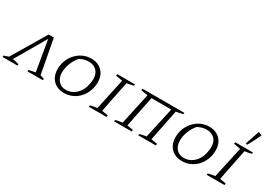

<svg xmlns="http://www.w3.org/2000/svg" viewBox="-36 -1562 3259 2356"><g transform="rotate(30 1593.5 -384.0)"><path d="M396 -521 486 -38Q515 -31 543 -20L541 0H322L326 -21L417 -40L344 -472L93 -41Q141 -33 184 -20L181 0H-31L-27 -21L37 -42L322 -521Z M841 7Q778 7 730 -19.5Q682 -46 655.5 -94.5Q629 -143 629 -209Q629 -275 652 -333Q675 -391 716 -435Q757 -479 811 -503.5Q865 -528 927 -528Q990 -528 1037.5 -501.5Q1085 -475 1111.5 -426.5Q1138 -378 1138 -313Q1138 -246 1115 -187.5Q1092 -129 1052 -85.5Q1012 -42 958 -17.5Q904 7 841 7ZM844 -38Q907 -38 960.5 -76.5Q1014 -115 1043 -182Q1055 -211 1063 -251.5Q1071 -292 1071 -321Q1071 -394 1029.5 -437Q988 -480 917 -480Q855 -480 791 -447Q746 -394 721 -329Q696 -264 696 -201Q696 -127 736 -82.5Q776 -38 844 -38Z M1191 0 1195 -21Q1221 -27 1244.5 -32Q1268 -37 1291 -39L1387 -481L1291 -498L1295 -521H1547L1543 -500Q1514 -494 1493 -489.5Q1472 -485 1448 -482L1359 -39L1447 -24L1443 0Z M1805 -476 1717 -39 1802 -24 1799 0H1549L1553 -21Q1580 -27 1603 -32Q1626 -37 1649 -39L1745 -481L1649 -498L1653 -521H2245L2241 -500Q2207 -493 2187 -489Q2167 -485 2146 -482L2057 -39L2145 -24L2141 0H1892L1896 -19Q1919 -26 1942 -31Q1965 -36 1989 -39L2085 -476Z M2512 7Q2449 7 2401 -19.5Q2353 -46 2326.5 -94.5Q2300 -143 2300 -209Q2300 -275 2323 -333Q2346 -391 2387 -435Q2428 -479 2482 -503.5Q2536 -528 2598 -528Q2661 -528 2708.5 -501.5Q2756 -475 2782.5 -426.5Q2809 -378 2809 -313Q2809 -246 2786 -187.5Q2763 -129 2723 -85.5Q2683 -42 2629 -17.5Q2575 7 2512 7ZM2515 -38Q2578 -38 2631.5 -76.5Q2685 -115 2714 -182Q2726 -211 2734 -251.5Q2742 -292 2742 -321Q2742 -394 2700.5 -437Q2659 -480 2588 -480Q2526 -480 2462 -447Q2417 -394 2392 -329Q2367 -264 2367 -201Q2367 -127 2407 -82.5Q2447 -38 2515 -38Z M2862 0 2866 -21Q2892 -27 2915.5 -32Q2939 -37 2962 -39L3058 -481L2962 -498L2966 -521H3218L3214 -500Q3185 -494 3164 -489.5Q3143 -485 3119 -482L3030 -39L3118 -24L3114 0ZM3107 -566 3086 -575 3152 -770 3159 -775 3204 -754Q3184 -711 3160 -664Q3136 -617 3107 -566Z"/></g></svg>

Font: Piazzolla SC Light
Style: Italic
Weight: 300
Italic angle: -11.3°
Designer: Juan Pablo del Peral
Foundry: Huerta Tipografica
Version: Version 1.330